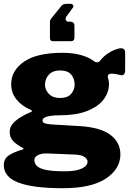

<svg xmlns="http://www.w3.org/2000/svg" viewBox="-24 -816 697 1011"><path d="M256 -599Q239 -599 239 -615V-702Q239 -706 240.5 -709.5Q242 -713 243 -715L297 -782Q303 -790 310 -793Q317 -796 330 -796H348Q356 -796 360.5 -789Q365 -782 360 -776L327 -731Q319 -721 322.5 -711.5Q326 -702 336 -702H345Q368 -702 368 -680V-619Q368 -599 350 -599H256ZM615 -562Q623 -562 629 -556.5Q635 -551 635 -537V-447Q635 -430 627.5 -423.5Q620 -417 609 -421Q599 -424 586.5 -426Q574 -428 565 -428Q538 -428 545 -405Q547 -398 548.5 -390Q550 -382 550 -374Q550 -329 521 -291.5Q492 -254 434.5 -231.5Q377 -209 293 -209Q260 -209 239.5 -205.5Q219 -202 209.5 -196Q200 -190 200 -182Q200 -171 211 -167Q222 -163 244 -161L396 -152Q507 -145 558.5 -105Q610 -65 610 -3Q610 73 534 124Q458 175 307 175Q150 175 73 145.5Q-4 116 -4 53Q-4 19 24.5 1Q53 -17 93 -28Q107 -32 93 -39Q67 -52 47 -71.5Q27 -91 27 -122Q27 -146 43 -164.5Q59 -183 84 -198.5Q109 -214 136 -225Q141 -227 144 -230Q147 -233 139 -237Q90 -258 62.5 -292.5Q35 -327 35 -373Q35 -445 103 -491.5Q171 -538 305 -538Q362 -538 404.5 -525.5Q447 -513 472 -493Q480 -487 489 -488Q498 -489 503 -496Q517 -515 537.5 -530Q558 -545 579.5 -553.5Q601 -562 615 -562ZM291 -300Q333 -300 351 -322Q369 -344 369 -370Q369 -401 351 -423Q333 -445 291 -445Q254 -445 233.5 -423Q213 -401 213 -370Q213 -343 233.5 -321.5Q254 -300 291 -300ZM226 -8Q205 -9 189.5 -4.5Q174 0 165.5 8Q157 16 157 27Q157 45 171 58.5Q185 72 219.5 79Q254 86 317 86Q376 86 406.5 71.5Q437 57 437 35Q437 21 420 10Q403 -1 371 -2Z"/></svg>

Font: Libre Franklin Black
Style: Regular
Weight: 900
Designer: Pablo Impallari, Rodrigo Fuenzalida, Nhung Nguyen
Foundry: Impallari Type
Version: Version 3.000